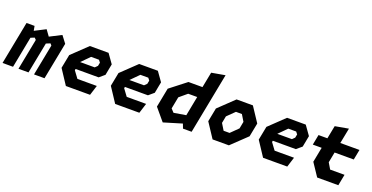

<svg xmlns="http://www.w3.org/2000/svg" viewBox="-34 -1510 4401 2269"><g transform="rotate(20 2167.0 -376.0)"><path d="M389.5 0H521.5L612 -465.5L545.5 -553L400.5 -479L347 -553L210 -483L199.5 -541H98.5L-6.5 0H125.5L201.5 -392.5L248.5 -411.5L270 -390L194 0H320L396 -390.5L447 -411.5L465.5 -390Z M790 0H1094L1133.5 -125.5H889.5L826 -211.5L829.5 -228.5H1119L1185 -284.5L1212 -425.5L1130 -541H895L702 -356.5L668.5 -184.5ZM851 -323.5 952.5 -425.5H1051.5L1074 -396.5L1065.5 -353.5L1035 -323.5Z M1410 0H1714L1753.5 -125.5H1509.5L1446 -211.5L1449.5 -228.5H1739L1805 -284.5L1832 -425.5L1750 -541H1515L1322 -356.5L1288.5 -184.5ZM1471 -323.5 1572.5 -425.5H1671.5L1694 -396.5L1685.5 -353.5L1655 -323.5Z M2263 0H2371.5L2520 -765L2349.5 -735L2311.5 -540H2135L1931.5 -381.5L1884.5 -139.5L2012.5 13L2241.5 -56ZM2055 -179 2084 -328.5 2179.5 -408.5H2293L2245.5 -162.5L2093.5 -137.5Z M2635 0H2840L3033.5 -184.5L3067 -356.5L2945 -541H2740L2547 -356.5L2513.5 -184.5ZM2673 -221.5 2690 -309.5 2783 -400.5H2858L2907 -319.5L2890 -231.5L2797.5 -140.5H2722.5Z M3270 0H3574L3613.5 -125.5H3369.5L3306 -211.5L3309.5 -228.5H3599L3665 -284.5L3692 -425.5L3610 -541H3375L3182 -356.5L3148.5 -184.5ZM3331 -323.5 3432.5 -425.5H3531.5L3554 -396.5L3545.5 -353.5L3515 -323.5Z M3950.5 0.5H4216.5L4243.5 -140H4062.5L4017.5 -216L4043 -347.5H4284L4309 -476.5H4068L4106 -670.5L3937.5 -640.5L3905.5 -476.5H3794L3769 -347.5H3880.5L3844 -159Z"/></g></svg>

Font: Monaspace Krypton ExtraBold
Style: Italic
Weight: 800
Italic angle: -11°
Designer: Riley Cran & the Lettermatic Team
Foundry: Lettermatic
Version: Version 1.101 (Monaspace Krypton)